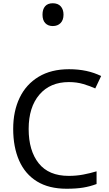

<svg xmlns="http://www.w3.org/2000/svg" viewBox="-20 -1149 672 1179"><path d="M403 -645Q288 -645 222 -568Q156 -491 156 -357Q156 -224 217.5 -146.5Q279 -69 402 -69Q449 -69 491 -77Q533 -85 573 -97V-19Q533 -4 490.5 3Q448 10 389 10Q280 10 207 -35Q134 -80 97.5 -163Q61 -246 61 -358Q61 -466 100.5 -548.5Q140 -631 217 -677.5Q294 -724 404 -724Q517 -724 601 -682L565 -606Q532 -621 491.5 -633Q451 -645 403 -645ZM304 -989Q275 -989 258 -1007Q241 -1025 241 -1059Q241 -1092 257 -1110.5Q273 -1129 304 -1129Q336 -1129 353 -1110Q370 -1091 370 -1059Q370 -1026 352 -1007.5Q334 -989 304 -989Z"/></svg>

Font: Noto Sans Tifinagh Azawagh
Style: Regular
Weight: 400
Designer: JamraPatel
Foundry: JamraPatel LLC
Version: Version 2.006; ttfautohint (v1.8.4.7-5d5b)